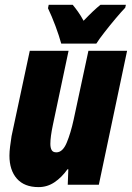

<svg xmlns="http://www.w3.org/2000/svg" viewBox="-20 -763 545 793"><path d="M139.2 9.8Q80.6 9.8 49.8 -25.1Q19 -60.1 19 -120.1Q19 -137.2 21.7 -158.2Q24.4 -179.2 27.8 -201.2L103 -553.2H263.2L198.2 -246.1Q188 -197.3 188 -168.9Q188 -152.3 193.4 -143.1Q198.7 -133.8 212.9 -133.8Q238.8 -133.8 255.4 -173.3Q272 -212.9 284.2 -269L345.2 -553.2H504.9L388.2 0H259.8L262.2 -64H258.8Q234.9 -30.3 205.1 -10.3Q175.3 9.8 139.2 9.8ZM232.9 -583Q224.1 -615.2 209 -655.8Q193.8 -696.3 178.2 -729L181.2 -743.2H280.3Q290.5 -731 302.2 -714.6Q314 -698.2 325.2 -677.2Q346.7 -699.7 364 -716.1Q381.3 -732.4 395 -743.2H500L497.1 -731Q481.4 -714.8 457.8 -686.8Q434.1 -658.7 411.9 -630.1Q389.6 -601.6 377.9 -583Z"/></svg>

Font: Open Sans Condensed ExtraBold
Style: Italic
Weight: 800
Width: 3
Italic angle: -12°
Designer: Monotype Design Team
Foundry: Monotype Imaging Inc.
Version: Version 3.003; ttfautohint (v1.8.4)